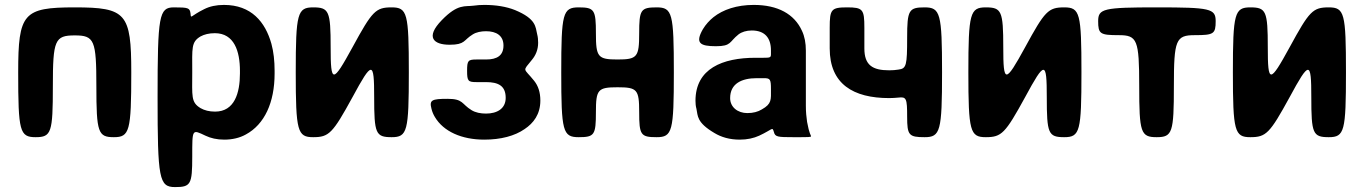

<svg xmlns="http://www.w3.org/2000/svg" viewBox="-20 -558 5548 781"><path d="M514 -264C514 -504 493 -528 284 -528C75 -528 54 -504 54 -264C54 -24 60 0 125 0C189 0 195 -19 195 -207C195 -395 203 -414 284 -414C364 -414 372 -395 372 -207C372 -19 379 0 443 0C507 0 514 -24 514 -264Z M755 -503C752 -526 746 -528 687 -528C627 -528 621 -494 621 -163C621 169 627 203 692 203C756 203 762 192 762 79C762 -35 761 -32 816 -6C837 4 862 10 892 10C925 10 955 3 980 -11C1056 -52 1097 -141 1097 -259V-270C1097 -310 1093 -347 1084 -380C1059 -469 1002 -538 891 -538C859 -538 833 -532 811 -521C754 -493 757 -479 755 -503ZM855 -104C831 -104 812 -109 796 -118C756 -142 762 -166 762 -265C762 -363 757 -387 796 -410C811 -418 830 -423 854 -423C933 -423 956 -349 956 -270V-259C956 -180 934 -104 855 -104Z M1414 -366C1333 -218 1325 -218 1325 -366C1325 -513 1318 -528 1254 -528C1190 -528 1183 -504 1183 -264C1183 -24 1190 0 1254 0C1318 0 1333 -15 1414 -163C1494 -311 1502 -311 1502 -163C1502 -15 1508 0 1573 0C1637 0 1643 -24 1643 -264C1643 -504 1637 -528 1573 -528C1508 -528 1494 -513 1414 -366Z M2037 -160C2037 -116 2002 -96 1957 -96C1935 -96 1914 -100 1898 -110C1857 -135 1865 -156 1801 -156C1736 -156 1726 -151 1735 -116C1738 -103 1743 -92 1749 -82C1784 -23 1858 10 1950 10C2017 10 2074 -5 2114 -33C2150 -57 2178 -93 2178 -149C2178 -183 2169 -209 2153 -229C2109 -284 2104 -265 2144 -315C2159 -333 2169 -356 2169 -384C2169 -396 2168 -408 2165 -419C2158 -448 2162 -481 2075 -517C2040 -531 1998 -538 1950 -538C1935 -538 1921 -537 1907 -535C1871 -530 1843 -544 1777 -476C1709 -406 1744 -376 1809 -376C1873 -376 1865 -395 1903 -418C1917 -427 1937 -431 1957 -431C1999 -431 2028 -413 2028 -373C2028 -332 2002 -316 1957 -316H1919C1884 -316 1880 -312 1880 -270C1880 -228 1884 -224 1919 -224H1957C2007 -224 2037 -209 2037 -160Z M2721 -264C2721 -504 2715 -528 2651 -528C2586 -528 2580 -518 2580 -422C2580 -326 2572 -316 2492 -316C2412 -316 2404 -326 2404 -422C2404 -518 2398 -528 2334 -528C2269 -528 2263 -504 2263 -264C2263 -24 2269 0 2334 0C2398 0 2404 -9 2404 -102C2404 -194 2412 -203 2492 -203C2572 -203 2580 -194 2580 -102C2580 -9 2586 0 2651 0C2715 0 2721 -24 2721 -264Z M3258 -128V-352C3258 -383 3253 -410 3242 -433C3211 -501 3144 -538 3046 -538C2977 -538 2921 -519 2882 -488C2866 -475 2851 -459 2839 -439C2807 -383 2827 -370 2892 -370C2956 -370 2946 -388 2984 -418C2997 -428 3016 -434 3038 -434C3091 -434 3116 -404 3116 -353V-338C3116 -324 3113 -323 3085 -323H3053C2919 -323 2809 -279 2809 -148C2809 -137 2810 -126 2813 -115C2819 -87 2813 -60 2886 -17C2914 0 2948 10 2989 10C3020 10 3046 4 3068 -6C3124 -32 3121 -44 3128 -21C3133 -1 3143 0 3208 0C3272 0 3279 0 3279 -4C3279 -8 3272 -12 3263 -62C3260 -82 3258 -103 3258 -128ZM2950 -159C2950 -218 2997 -240 3058 -240H3087C3113 -240 3116 -236 3116 -195C3116 -153 3120 -136 3079 -113C3063 -103 3043 -98 3020 -98C2981 -98 2950 -122 2950 -159Z M3597 -272C3529 -272 3496 -293 3496 -361V-445C3496 -520 3490 -528 3426 -528C3361 -528 3355 -520 3355 -445V-361C3355 -216 3451 -159 3597 -159C3610 -159 3622 -160 3634 -161C3667 -165 3670 -158 3670 -83C3670 -8 3677 0 3741 0C3805 0 3812 -24 3812 -264C3812 -504 3805 -528 3741 -528C3677 -528 3670 -517 3670 -405C3670 -292 3667 -279 3635 -275C3623 -273 3611 -272 3597 -272Z M4150 -366C4069 -218 4061 -218 4061 -366C4061 -513 4054 -528 3990 -528C3926 -528 3919 -504 3919 -264C3919 -24 3926 0 3990 0C4054 0 4069 -15 4150 -163C4230 -311 4238 -311 4238 -163C4238 -15 4244 0 4309 0C4373 0 4379 -24 4379 -264C4379 -504 4373 -528 4309 -528C4244 -528 4230 -513 4150 -366Z M4925 -472C4925 -523 4903 -528 4686 -528C4469 -528 4447 -523 4447 -472C4447 -420 4455 -415 4531 -415C4606 -415 4614 -396 4614 -208C4614 -19 4620 0 4685 0C4749 0 4755 -19 4755 -208C4755 -396 4763 -415 4840 -415C4917 -415 4925 -420 4925 -472Z M5226 -366C5145 -218 5137 -218 5137 -366C5137 -513 5130 -528 5066 -528C5002 -528 4995 -504 4995 -264C4995 -24 5002 0 5066 0C5130 0 5145 -15 5226 -163C5306 -311 5314 -311 5314 -163C5314 -15 5320 0 5385 0C5449 0 5455 -24 5455 -264C5455 -504 5449 -528 5385 -528C5320 -528 5306 -513 5226 -366Z"/></svg>

Font: Asimov Print
Style: A
Weight: 500
Designer: Google
Version: Version 2.000980: 2014